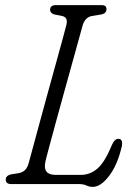

<svg xmlns="http://www.w3.org/2000/svg" viewBox="-20 -720 517 751"><path d="M287.5 0H24Q2.5 0 2.5 -17.5Q2.5 -33 23 -38L52 -42.5Q68.5 -45.5 78.2 -55.2Q88 -65 93 -85Q97 -99.5 108.2 -141Q119.5 -182.5 135 -239.8Q150.5 -297 167.5 -358.8Q184.5 -420.5 200 -476.5Q215.5 -532.5 226.2 -571.8Q237 -611 239.5 -622Q247 -651.5 224.5 -657L192.5 -663.5Q176 -668.5 176 -681.5Q176 -700 198.5 -700H378.5Q396.5 -700 396.5 -684Q396.5 -668 377 -663.5L339.5 -657.5Q311.5 -652 302.5 -618Q299 -605.5 288 -565.5Q277 -525.5 261.5 -469.8Q246 -414 229 -352.8Q212 -291.5 196.8 -235.5Q181.5 -179.5 170.8 -139.5Q160 -99.5 157.5 -87Q146.5 -36 197 -36H296.5Q332.5 -36 361.2 -60.8Q390 -85.5 418.5 -154.5Q428.5 -177 443 -177Q462 -177 456.5 -148Q440 -76 407.2 -32.5Q374.5 11 342.5 11Q329.5 11 318.2 5.5Q307 0 287.5 0Z"/></svg>

Font: Fraunces 144pt S100 Light
Style: Italic
Weight: 300
Italic angle: -16°
Version: Version 1.000; ttfautohint (v1.8.3)